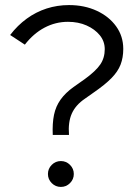

<svg xmlns="http://www.w3.org/2000/svg" viewBox="-20 -731 546 757"><path d="M188 -199Q186 -245 193 -278.5Q200 -312 219 -338.5Q238 -365 270 -388L314 -419Q358 -451 375.5 -477Q393 -503 393 -537Q393 -568 373.5 -592Q354 -616 321.5 -630.5Q289 -645 248 -645Q199 -645 155.5 -622Q112 -599 78 -555L20 -593Q49 -631 85.5 -657.5Q122 -684 164 -697.5Q206 -711 252 -711Q313 -711 361.5 -688.5Q410 -666 438 -627Q466 -588 466 -538Q466 -504 455.5 -476.5Q445 -449 419.5 -423Q394 -397 349 -366L315 -342Q278 -317 263 -283Q248 -249 252 -199ZM220 6Q199 6 184 -9Q169 -24 169 -45Q169 -66 184 -81Q199 -96 220 -96Q241 -96 256 -81Q271 -66 271 -45Q271 -24 256 -9Q241 6 220 6Z"/></svg>

Font: Red Hat Display VF
Style: Regular
Weight: 300
Designer: Pentagram, MCKL
Foundry: Pentagram, MCKL
Version: Version 1.023